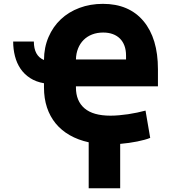

<svg xmlns="http://www.w3.org/2000/svg" viewBox="-20 -757 910 1022"><path d="M160.2 -535.9Q160.2 -459.9 214.1 -437.5Q214.5 -504.6 238.3 -559.8Q262.1 -615.1 303.8 -654.3Q345.5 -693.5 402.9 -715Q460.2 -736.5 527.7 -736.5Q666.5 -736.5 743.6 -644.9Q820.7 -552.9 820.7 -388.5V-297.6H384.2V-291.2Q384.2 -219.5 429.9 -180.4Q475.5 -141.3 568.2 -141.3Q590.2 -141.3 614.2 -143.5Q638.1 -145.6 662.3 -149.1Q686.4 -152.7 709.9 -157.7Q733.3 -162.6 754.6 -168.3L779.5 -23.1Q767 -17.8 749.3 -13Q731.5 -8.2 710.6 -3.9Q689.6 0.4 666.4 3.6Q643.1 6.7 619.7 8.9V245H452.1V0.4Q395.6 -12.1 351.4 -37.3Q307.2 -62.5 276.6 -99.6Q246.1 -136.7 230.1 -184.8Q214.1 -233 214.1 -291.2V-313.9Q171.2 -321.4 140.1 -341.6Q109 -361.9 89.1 -391.3Q69.2 -420.8 59.7 -457.9Q50.1 -495 50.1 -535.9ZM384.2 -440.3H650.9V-461.6Q650.9 -490.4 642.6 -513.1Q634.2 -535.9 618.6 -551.5Q603 -567.1 580.4 -575.5Q557.9 -583.8 529.1 -583.8Q496.8 -583.8 470.3 -573.5Q443.9 -563.2 425.1 -544.4Q406.2 -525.6 395.6 -499.1Q384.9 -472.7 384.2 -440.3Z"/></svg>

Font: Inter P Extra Bold
Style: Regular
Weight: 800
Designer: Rasmus Andersson
Foundry: rsms
Version: Version 3.018;git-588b23468